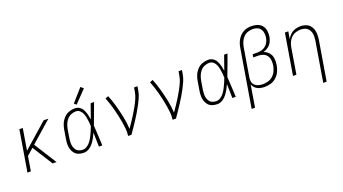

<svg xmlns="http://www.w3.org/2000/svg" viewBox="-69 -1445 4170 2336"><g transform="rotate(-20 2016.0 -277.0)"><path d="M52 0H96L127 -188L212 -263L258 -190L378 0H428L244 -291L516 -530H454L138 -252L184 -530H140Z M782 8Q816 8 847.5 -11Q879 -30 901.5 -58.5Q924 -87 941.5 -118.5Q959 -150 973 -182Q974 -136 975 -91Q976 -46 977 0H1021Q1017 -65 1014.5 -130.5Q1012 -196 1007 -261Q1033 -328 1057.5 -395.5Q1082 -463 1107 -530H1063Q1047 -484 1030.5 -437.5Q1014 -391 998 -345Q993 -378 985 -410Q977 -442 962.5 -471.5Q948 -501 920.5 -519.5Q893 -538 858 -538Q820 -538 781.5 -524Q743 -510 714.5 -479Q686 -448 671 -411Q656 -374 650 -335L632 -225Q626 -192 625.5 -158Q625 -124 634.5 -93Q644 -62 664.5 -37.5Q685 -13 716.5 -2.5Q748 8 782 8ZM782 -31Q756 -31 732 -40.5Q708 -50 694 -70.5Q680 -91 674 -115.5Q668 -140 669 -166.5Q670 -193 674 -219L692 -329Q698 -360 709.5 -390.5Q721 -421 743 -447Q765 -473 796 -486Q827 -499 858 -499Q887 -499 909 -480.5Q931 -462 941.5 -436Q952 -410 957.5 -382Q963 -354 966 -325.5Q969 -297 970 -268Q959 -238 946.5 -209Q934 -180 919.5 -151.5Q905 -123 886.5 -96.5Q868 -70 840 -50.5Q812 -31 782 -31ZM897 -572 1048 -729 1013 -759 869 -596Z M1355 0H1399Q1425 -38 1451 -76Q1477 -114 1502 -152.5Q1527 -191 1550.5 -230.5Q1574 -270 1595.5 -310.5Q1617 -351 1635 -392.5Q1653 -434 1660 -477L1669 -530H1625L1616 -477Q1609 -434 1590.5 -392Q1572 -350 1550 -310Q1528 -270 1503.5 -230.5Q1479 -191 1453.5 -152.5Q1428 -114 1401 -76Q1397 -157 1380.5 -235Q1364 -313 1343 -389.5Q1322 -466 1293 -538L1253 -523Q1269 -483 1282.5 -441Q1296 -399 1307.5 -356Q1319 -313 1328.5 -269.5Q1338 -226 1345.5 -182Q1353 -138 1357.5 -92Q1362 -46 1355 0Z M1931 0H1975Q2001 -38 2027 -76Q2053 -114 2078 -152.5Q2103 -191 2126.5 -230.5Q2150 -270 2171.5 -310.5Q2193 -351 2211 -392.5Q2229 -434 2236 -477L2245 -530H2201L2192 -477Q2185 -434 2166.5 -392Q2148 -350 2126 -310Q2104 -270 2079.5 -230.5Q2055 -191 2029.5 -152.5Q2004 -114 1977 -76Q1973 -157 1956.5 -235Q1940 -313 1919 -389.5Q1898 -466 1869 -538L1829 -523Q1845 -483 1858.5 -441Q1872 -399 1883.5 -356Q1895 -313 1904.5 -269.5Q1914 -226 1921.5 -182Q1929 -138 1933.5 -92Q1938 -46 1931 0Z M2510 8Q2544 8 2575.5 -11Q2607 -30 2629.5 -58.5Q2652 -87 2669.5 -118.5Q2687 -150 2701 -182Q2702 -136 2703 -91Q2704 -46 2705 0H2749Q2745 -65 2742.5 -130.5Q2740 -196 2735 -261Q2761 -328 2785.5 -395.5Q2810 -463 2835 -530H2791Q2775 -484 2758.5 -437.5Q2742 -391 2726 -345Q2721 -378 2713 -410Q2705 -442 2690.5 -471.5Q2676 -501 2648.5 -519.5Q2621 -538 2586 -538Q2548 -538 2509.5 -524Q2471 -510 2442.5 -479Q2414 -448 2399 -411Q2384 -374 2378 -335L2360 -225Q2354 -192 2353.5 -158Q2353 -124 2362.5 -93Q2372 -62 2392.5 -37.5Q2413 -13 2444.5 -2.5Q2476 8 2510 8ZM2510 -31Q2484 -31 2460 -40.5Q2436 -50 2422 -70.5Q2408 -91 2402 -115.5Q2396 -140 2397 -166.5Q2398 -193 2402 -219L2420 -329Q2426 -360 2437.5 -390.5Q2449 -421 2471 -447Q2493 -473 2524 -486Q2555 -499 2586 -499Q2615 -499 2637 -480.5Q2659 -462 2669.5 -436Q2680 -410 2685.5 -382Q2691 -354 2694 -325.5Q2697 -297 2698 -268Q2687 -238 2674.5 -209Q2662 -180 2647.5 -151.5Q2633 -123 2614.5 -96.5Q2596 -70 2568 -50.5Q2540 -31 2510 -31Z M2880 205H2924L2971 -81Q2981 -51 3004 -30Q3027 -9 3058.5 -0.5Q3090 8 3122 8Q3162 8 3203 -4Q3244 -16 3276.5 -46.5Q3309 -77 3326 -116Q3343 -155 3349 -194Q3356 -237 3350.5 -279Q3345 -321 3318.5 -352Q3292 -383 3253 -396Q3287 -406 3316.5 -427.5Q3346 -449 3362 -481Q3378 -513 3384 -546Q3390 -585 3384.5 -623Q3379 -661 3356 -689.5Q3333 -718 3297 -730.5Q3261 -743 3222 -743Q3191 -743 3159 -735.5Q3127 -728 3099 -708.5Q3071 -689 3051 -661Q3031 -633 3020 -602.5Q3009 -572 3004 -540ZM3115 -31Q3086 -31 3060 -37.5Q3034 -44 3013.5 -61Q2993 -78 2986.5 -105Q2980 -132 2984 -159L3046 -534Q3052 -566 3064.5 -597.5Q3077 -629 3101 -655Q3125 -681 3157.5 -692.5Q3190 -704 3222 -704Q3251 -704 3278 -694Q3305 -684 3321.5 -661Q3338 -638 3341.5 -609Q3345 -580 3341 -550Q3336 -523 3323.5 -496.5Q3311 -470 3287.5 -450.5Q3264 -431 3236 -423.5Q3208 -416 3181 -416H3119L3113 -377H3174Q3208 -377 3238.5 -365.5Q3269 -354 3287.5 -327.5Q3306 -301 3309 -268Q3312 -235 3307 -201Q3301 -168 3286.5 -135Q3272 -102 3244.5 -76.5Q3217 -51 3182.5 -41Q3148 -31 3115 -31Z M3807 205H3851L3936 -305Q3941 -339 3941 -373Q3941 -407 3931 -438.5Q3921 -470 3899 -493.5Q3877 -517 3845 -527.5Q3813 -538 3780 -538Q3746 -538 3712 -527.5Q3678 -517 3650.5 -492Q3623 -467 3606 -435L3622 -530H3578L3490 0H3534L3589 -333Q3594 -365 3607.5 -396.5Q3621 -428 3646.5 -453Q3672 -478 3704.5 -488.5Q3737 -499 3770 -499Q3770 -499 3770 -499Q3770 -499 3770 -499Q3797 -499 3822.5 -490.5Q3848 -482 3865 -463Q3882 -444 3890 -418.5Q3898 -393 3897.5 -366Q3897 -339 3893 -311Z"/></g></svg>

Font: Iosevka Sparkle Extralight
Style: Italic
Weight: 200
Italic angle: -9°
Designer: Belleve Invis
Foundry: Belleve Invis
Version: Version 4.5.0; ttfautohint (v1.8.3)